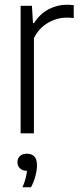

<svg xmlns="http://www.w3.org/2000/svg" viewBox="-20 -566 338 815"><path d="M67.5 0V-541.5H115.5L120 -468H124.5Q149.5 -507.5 186.5 -526.8Q223.5 -546 264 -546Q273 -546 280.5 -545.2Q288 -544.5 293 -544V-489.5Q284.5 -490.5 277.5 -490.8Q270.5 -491 261.5 -491Q221.5 -491 183.2 -468.8Q145 -446.5 124 -404V0ZM75.5 229Q84.5 207.5 88.8 190.8Q93 174 94.5 159Q75.5 159 64.8 148.8Q54 138.5 54 122.5Q54 106.5 64.5 96.5Q75 86.5 94 86.5Q137 86.5 137 135.5Q137 155.5 130.5 180.5Q124 205.5 111.5 229Z"/></svg>

Font: Encode Sans Cnd Lt
Style: Regular
Weight: 300
Width: 3
Designer: Multiple Designers
Foundry: Impallari Type
Version: Version 3.002; ttfautohint (v1.8.3) -l 8 -r 50 -G 200 -x 14 